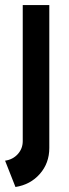

<svg xmlns="http://www.w3.org/2000/svg" viewBox="-23 -520 271 759"><path d="M-2.9 115.2Q27.8 110.8 47.4 89.1Q66.9 67.4 66.9 38.1V-500H171.9V64.9Q171.9 125 134.5 167.5Q97.2 210 38.1 219.2Z"/></svg>

Font: Apfel Grotezk Mittel
Style: Regular
Weight: 500
Designer: Luigi Gorlero
Foundry: © 2023, Luigi Gorlero & Collletttivo
Version: Version 2.000;Glyphs 3.2 (3217)